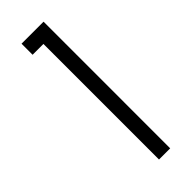

<svg xmlns="http://www.w3.org/2000/svg" viewBox="-248 -777 804 804"><g transform="rotate(-45 153.5 -375.0)"><path d="M218.6 0V-750H88.2V-684.5H152.3V0Z"/></g></svg>

Font: Spartan MB
Style: Regular
Weight: 212
Designer: Matt Bailey, Mirko Velimirovic
Foundry: Matt Bailey
Version: Version 1.005